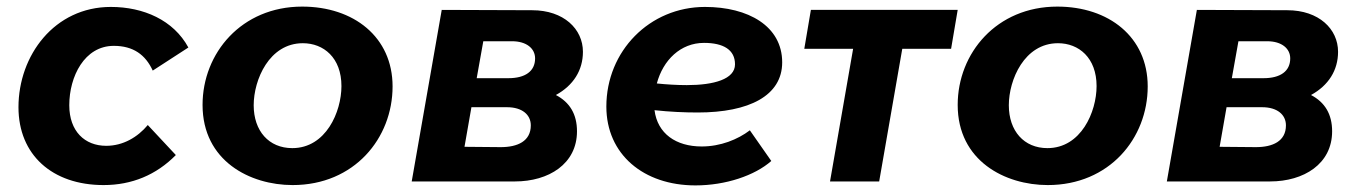

<svg xmlns="http://www.w3.org/2000/svg" viewBox="-20 -550 4110 582"><path d="M294 11C380 11 454 -20 513 -80L428 -171C397 -134 353 -108 302 -108C237 -108 190 -152 190 -231C190 -318 236 -411 325 -411C384 -411 421 -384 443 -336L551 -406C506 -489 415 -529 316 -529C145 -529 36 -382 36 -225C36 -81 138 11 294 11Z M867 11C1054 11 1170 -131 1170 -288C1170 -438 1052 -530 896 -530C712 -530 594 -389 594 -232C594 -62 738 11 867 11ZM866 -101C795 -101 749 -153 749 -231C749 -308 796 -419 898 -419C961 -419 1015 -375 1015 -289C1015 -211 968 -101 866 -101Z M1228 0H1541C1643 0 1729 -53 1729 -152C1729 -204 1707 -240 1665 -262C1718 -291 1747 -337 1747 -393C1747 -462 1689 -519 1593 -519L1319 -520ZM1388 -105 1409 -225H1517C1563 -225 1589 -202 1589 -170C1589 -122 1549 -104 1498 -104ZM1425 -313 1445 -425H1532C1576 -425 1602 -403 1602 -373C1602 -334 1572 -313 1521 -313Z M2088 12C2180 12 2268 -18 2318 -62L2253 -155C2216 -127 2164 -106 2107 -106C2029 -106 1973 -145 1964 -216C2010 -211 2054 -209 2095 -209C2251 -209 2351 -260 2351 -361C2351 -471 2248 -529 2117 -529C1949 -529 1818 -395 1818 -227C1818 -82 1931 12 2088 12ZM1971 -297C1990 -368 2043 -420 2114 -420C2173 -420 2208 -399 2208 -355C2208 -310 2144 -292 2062 -292C2032 -292 2000 -294 1971 -297Z M2418 -402H2566L2496 0H2645L2715 -402H2863L2883 -520H2438Z M3156 11C3343 11 3459 -131 3459 -288C3459 -438 3341 -530 3185 -530C3001 -530 2883 -389 2883 -232C2883 -62 3027 11 3156 11ZM3155 -101C3084 -101 3038 -153 3038 -231C3038 -308 3085 -419 3187 -419C3250 -419 3304 -375 3304 -289C3304 -211 3257 -101 3155 -101Z M3517 0H3830C3932 0 4018 -53 4018 -152C4018 -204 3996 -240 3954 -262C4007 -291 4036 -337 4036 -393C4036 -462 3978 -519 3882 -519L3608 -520ZM3677 -105 3698 -225H3806C3852 -225 3878 -202 3878 -170C3878 -122 3838 -104 3787 -104ZM3714 -313 3734 -425H3821C3865 -425 3891 -403 3891 -373C3891 -334 3861 -313 3810 -313Z"/></svg>

Font: Fixel Display
Style: Bold Italic
Weight: 700
Italic angle: -10°
Designer: AlfaBravo + MacPaw
Foundry: Kyrylo Tkachov, Marchela Mozhyna, Serhii Makarenko, Maria Weinstein, Zakhar Kryvoshyya
Version: Version 1.210;Glyphs 3.2 (3217)